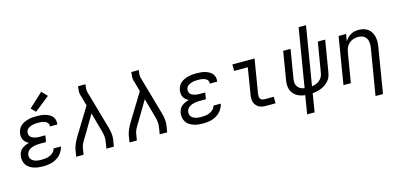

<svg xmlns="http://www.w3.org/2000/svg" viewBox="-81 -1332 4361 2088"><g transform="rotate(-15 2100.0 -288.0)"><path d="M252 8Q224 8 197 5Q170 2 145 -6.5Q120 -15 98.5 -29Q77 -43 63 -64.5Q49 -86 44 -112.5Q39 -139 43 -167Q47 -188 57 -208Q67 -228 85 -242Q103 -256 123.5 -265Q144 -274 165 -279Q147 -288 132.5 -300.5Q118 -313 109 -330Q100 -347 98 -367Q96 -387 99 -408Q103 -430 114 -451.5Q125 -473 143.5 -488.5Q162 -504 184 -513.5Q206 -523 228.5 -528.5Q251 -534 273.5 -536Q296 -538 318 -538Q342 -538 366 -536Q390 -534 412.5 -528Q435 -522 455.5 -511.5Q476 -501 491 -485Q506 -469 513 -446Q520 -423 516 -400Q516 -398 515.5 -396Q515 -394 515 -392H432Q432 -393 432 -394Q432 -395 433 -396Q435 -408 429.5 -420Q424 -432 415 -440Q406 -448 394 -452.5Q382 -457 370 -460Q358 -463 344.5 -463.5Q331 -464 318 -464Q305 -464 291.5 -463.5Q278 -463 264.5 -460.5Q251 -458 237.5 -453Q224 -448 211.5 -440.5Q199 -433 191 -421Q183 -409 181 -395Q178 -381 181.5 -367.5Q185 -354 194 -344Q203 -334 215 -328Q227 -322 240 -318.5Q253 -315 267 -313.5Q281 -312 295 -312H359L347 -239H283Q268 -239 252 -238Q236 -237 220.5 -234Q205 -231 189.5 -225.5Q174 -220 160 -210.5Q146 -201 137 -187Q128 -173 125 -157Q123 -142 126.5 -127Q130 -112 140 -101Q150 -90 163 -83Q176 -76 190.5 -72Q205 -68 220.5 -67Q236 -66 252 -66Q275 -66 298.5 -69Q322 -72 344.5 -81.5Q367 -91 385 -109Q403 -127 408 -151H491Q483 -112 459 -79.5Q435 -47 400 -26.5Q365 -6 327 1Q289 8 252 8ZM328 -585 280 -635 438 -781 497 -719Z M623 0 635 -74Q638 -93 644.5 -111.5Q651 -130 659.5 -148.5Q668 -167 677.5 -185Q687 -203 698 -220L876 -510L843 -629Q842 -630 841.5 -631Q841 -632 840.5 -633.5Q840 -635 840 -635Q840 -635 839 -638Q834 -659 835 -682Q836 -705 839 -728L841 -735H924L923 -728Q920 -708 918.5 -687.5Q917 -667 922 -649L1044 -220Q1054 -186 1059.5 -149Q1065 -112 1059 -74L1047 0H963L975 -74Q981 -106 977 -138Q973 -170 964 -200L905 -411L769 -182Q767 -179 764 -175Q761 -171 759 -167Q759 -167 759 -167Q759 -167 759 -167Q745 -145 733.5 -121.5Q722 -98 718 -74L706 0Z M1223 0 1235 -74Q1238 -93 1244.5 -111.5Q1251 -130 1259.5 -148.5Q1268 -167 1277.5 -185Q1287 -203 1298 -220L1476 -510L1443 -629Q1442 -630 1441.5 -631Q1441 -632 1440.5 -633.5Q1440 -635 1440 -635Q1440 -635 1439 -638Q1434 -659 1435 -682Q1436 -705 1439 -728L1441 -735H1524L1523 -728Q1520 -708 1518.5 -687.5Q1517 -667 1522 -649L1644 -220Q1654 -186 1659.5 -149Q1665 -112 1659 -74L1647 0H1563L1575 -74Q1581 -106 1577 -138Q1573 -170 1564 -200L1505 -411L1369 -182Q1367 -179 1364 -175Q1361 -171 1359 -167Q1359 -167 1359 -167Q1359 -167 1359 -167Q1345 -145 1333.5 -121.5Q1322 -98 1318 -74L1306 0Z M2052 8Q2024 8 1997 5Q1970 2 1945 -6.5Q1920 -15 1898.5 -29Q1877 -43 1863 -64.5Q1849 -86 1844 -112.5Q1839 -139 1843 -167Q1847 -188 1857 -208Q1867 -228 1885 -242Q1903 -256 1923.5 -265Q1944 -274 1965 -279Q1947 -288 1932.5 -300.5Q1918 -313 1909 -330Q1900 -347 1898 -367Q1896 -387 1899 -408Q1903 -430 1914 -451.5Q1925 -473 1943.5 -488.5Q1962 -504 1984 -513.5Q2006 -523 2028.5 -528.5Q2051 -534 2073.5 -536Q2096 -538 2118 -538Q2142 -538 2166 -536Q2190 -534 2212.5 -528Q2235 -522 2255.5 -511.5Q2276 -501 2291 -485Q2306 -469 2313 -446Q2320 -423 2316 -400Q2316 -398 2315.5 -396Q2315 -394 2315 -392H2232Q2232 -393 2232 -394Q2232 -395 2233 -396Q2235 -408 2229.5 -420Q2224 -432 2215 -440Q2206 -448 2194 -452.5Q2182 -457 2170 -460Q2158 -463 2144.5 -463.5Q2131 -464 2118 -464Q2105 -464 2091.5 -463.5Q2078 -463 2064.5 -460.5Q2051 -458 2037.5 -453Q2024 -448 2011.5 -440.5Q1999 -433 1991 -421Q1983 -409 1981 -395Q1978 -381 1981.5 -367.5Q1985 -354 1994 -344Q2003 -334 2015 -328Q2027 -322 2040 -318.5Q2053 -315 2067 -313.5Q2081 -312 2095 -312H2159L2147 -239H2083Q2068 -239 2052 -238Q2036 -237 2020.5 -234Q2005 -231 1989.5 -225.5Q1974 -220 1960 -210.5Q1946 -201 1937 -187Q1928 -173 1925 -157Q1923 -142 1926.5 -127Q1930 -112 1940 -101Q1950 -90 1963 -83Q1976 -76 1990.5 -72Q2005 -68 2020.5 -67Q2036 -66 2052 -66Q2075 -66 2098.5 -69Q2122 -72 2144.5 -81.5Q2167 -91 2185 -109Q2203 -127 2208 -151H2291Q2283 -112 2259 -79.5Q2235 -47 2200 -26.5Q2165 -6 2127 1Q2089 8 2052 8Z M2763 0Q2741 0 2720 -3.5Q2699 -7 2681.5 -16.5Q2664 -26 2651 -41.5Q2638 -57 2631.5 -76.5Q2625 -96 2625 -117.5Q2625 -139 2629 -161L2677 -457H2523V-530H2773L2710 -149Q2708 -135 2708.5 -120.5Q2709 -106 2716 -95Q2723 -84 2736 -79Q2749 -74 2763 -74H2867V0Z M3168 205 3202 -2Q3176 -5 3151.5 -12.5Q3127 -20 3106 -33.5Q3085 -47 3069.5 -67Q3054 -87 3046.5 -111Q3039 -135 3038.5 -161.5Q3038 -188 3043 -215L3095 -530H3178L3124 -203Q3120 -180 3123.5 -157Q3127 -134 3140 -117Q3153 -100 3173 -90Q3193 -80 3215 -77L3324 -735H3407L3298 -76Q3320 -79 3342 -87Q3364 -95 3382.5 -109.5Q3401 -124 3412.5 -144.5Q3424 -165 3428 -187L3485 -530H3568L3509 -175Q3506 -157 3500.5 -139Q3495 -121 3484.5 -104.5Q3474 -88 3460 -74Q3446 -60 3429.5 -48.5Q3413 -37 3395.5 -29Q3378 -21 3359.5 -15.5Q3341 -10 3322.5 -6.5Q3304 -3 3286 -2L3252 205Z M3938 205 4024 -312Q4027 -331 4027.5 -350Q4028 -369 4024.5 -386.5Q4021 -404 4012 -419.5Q4003 -435 3989 -445.5Q3975 -456 3957 -460.5Q3939 -465 3920 -465Q3903 -465 3885.5 -461.5Q3868 -458 3851.5 -450.5Q3835 -443 3820.5 -431Q3806 -419 3796 -403.5Q3786 -388 3780 -371Q3774 -354 3771 -337L3715 0H3632L3719 -530H3803L3790 -450Q3802 -470 3819 -487.5Q3836 -505 3856.5 -517Q3877 -529 3900 -533.5Q3923 -538 3945 -538Q3974 -538 4001.5 -530.5Q4029 -523 4051 -506.5Q4073 -490 4086.5 -466Q4100 -442 4106 -415Q4112 -388 4111 -358.5Q4110 -329 4105 -300L4022 205Z"/></g></svg>

Font: Iosevka Curly Extended Oblique
Style: Regular
Weight: 400
Width: 7
Italic angle: -9°
Monospace: yes
Designer: Belleve Invis
Foundry: Belleve Invis
Version: Version 11.1.0; ttfautohint (v1.8.3)